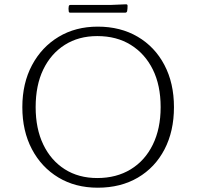

<svg xmlns="http://www.w3.org/2000/svg" viewBox="-20 -867 915 894"><path d="M435 7Q331 7 252 -40.5Q173 -88 128.5 -172.5Q84 -257 84 -368Q84 -479 129 -563.5Q174 -648 253 -695.5Q332 -743 435 -743Q541 -743 621 -696Q701 -649 745.5 -564.5Q790 -480 790 -368Q790 -256 746 -171.5Q702 -87 622 -40Q542 7 435 7ZM433 -38Q522 -38 588.5 -78.5Q655 -119 691.5 -193.5Q728 -268 728 -368Q728 -470 691.5 -543.5Q655 -617 589 -658Q523 -699 433 -699Q346 -699 281.5 -658Q217 -617 181.5 -543.5Q146 -470 146 -368Q146 -268 181.5 -194Q217 -120 281.5 -79Q346 -38 433 -38ZM300 -837Q301 -844 308 -844H495L567 -847Q574 -847 574 -840Q574 -833 573.5 -827Q573 -821 572 -815Q570 -808 563 -808H307Q300 -808 300 -815Q299 -820 299 -826Q299 -832 300 -837Z"/></svg>

Font: Hahmlet ExtraLight
Style: Regular
Weight: 250
Designer: Minjoo Ham & Mark Frömberg
Foundry: hypertype
Version: Version 1.002